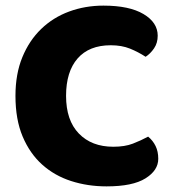

<svg xmlns="http://www.w3.org/2000/svg" viewBox="-20 -645 611 683"><path d="M374 -484Q297 -484 256 -437Q215 -390 215 -304Q215 -217 260.5 -170Q306 -123 383 -123Q424 -123 452.5 -134Q481 -145 507 -159Q524 -145 533.5 -125.5Q543 -106 543 -80Q543 -39 497.5 -10.5Q452 18 359 18Q292 18 233 -1Q174 -20 130 -59.5Q86 -99 60.5 -159.5Q35 -220 35 -304Q35 -382 59.5 -441.5Q84 -501 126.5 -542Q169 -583 226 -604Q283 -625 348 -625Q440 -625 490.5 -595Q541 -565 541 -518Q541 -492 528 -473Q515 -454 498 -443Q472 -460 442.5 -472Q413 -484 374 -484Z"/></svg>

Font: Baloo Cyrillic
Style: Regular
Weight: 400
Designer: Ek Type, Denis Ignatov
Foundry: Ek Type
Version: Version 1.50 July 26, 2019